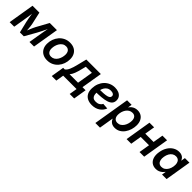

<svg xmlns="http://www.w3.org/2000/svg" viewBox="346 -1997 3658 3658"><g transform="rotate(45 2174.5 -168.0)"><path d="M16.6 0 104 -529.3H289.1L344.2 -281.2Q349.1 -256.3 352.3 -230Q355.5 -203.6 357.7 -176.8Q359.9 -149.9 361.8 -125Q363.8 -100.1 365.2 -78.1H344.2Q353.5 -100.1 363.5 -125.2Q373.5 -150.4 384.8 -177Q396 -203.6 407.7 -230.2Q419.4 -256.8 432.1 -281.2L568.4 -529.3H761.2L673.8 0H550.8L587.9 -225.6Q593.3 -255.9 598.6 -286.9Q604 -317.9 609.9 -349.4Q615.7 -380.9 621.6 -411.9Q627.4 -442.9 632.3 -472.7H647Q628.4 -430.7 608.6 -389.4Q588.9 -348.1 568.4 -307.4Q547.9 -266.6 525.4 -225.6L397.9 0H292.5L238.3 -225.6Q229 -267.1 221.7 -307.6Q214.4 -348.1 208.7 -389.4Q203.1 -430.7 197.8 -472.7H213.9Q209 -442.4 204.6 -411.4Q200.2 -380.4 195.8 -349.4Q191.4 -318.4 186.5 -287.4Q181.6 -256.3 176.8 -225.6L139.2 0Z M1032.7 11.2Q963.4 11.2 913.6 -16.4Q863.8 -43.9 836.9 -94Q810.1 -144 810.1 -210.9Q810.1 -275.4 831.1 -334.5Q852.1 -393.6 891.4 -439.5Q930.7 -485.4 986.1 -512Q1041.5 -538.6 1109.9 -538.6Q1179.2 -538.6 1229.2 -511Q1279.3 -483.4 1305.9 -433.1Q1332.5 -382.8 1332.5 -315.4Q1332.5 -251.5 1311.8 -192.6Q1291 -133.8 1251.7 -87.9Q1212.4 -42 1157.2 -15.4Q1102.1 11.2 1032.7 11.2ZM1038.1 -91.8Q1080.1 -91.8 1111.8 -112.3Q1143.6 -132.8 1164.8 -166.3Q1186 -199.7 1196.8 -239.5Q1207.5 -279.3 1207.5 -317.4Q1207.5 -353.5 1195.6 -380.1Q1183.6 -406.7 1160.6 -421.1Q1137.7 -435.5 1104.5 -435.5Q1062.5 -435.5 1031 -415Q999.5 -394.5 978.3 -361.1Q957 -327.6 946 -287.8Q935.1 -248 935.1 -209Q935.1 -155.3 961.7 -123.5Q988.3 -91.8 1038.1 -91.8Z M1309.6 158.7 1353 -105.5H1396Q1415.5 -119.6 1430.9 -140.6Q1446.3 -161.6 1459 -190.7Q1471.7 -219.7 1483.2 -256.6Q1494.6 -293.5 1505.9 -338.9L1553.2 -529.3H1944.3L1874 -105.5H1957.5L1914.1 158.7H1793L1819.3 0H1459L1432.6 158.7ZM1525.9 -105.5H1753.9L1807.1 -425.3H1643.6L1621.6 -338.9Q1602.1 -257.3 1580.1 -199.7Q1558.1 -142.1 1525.9 -105.5Z M2238.3 11.7Q2168.5 11.7 2117.2 -14.4Q2065.9 -40.5 2039.3 -91.8Q2012.7 -143.1 2015.6 -219.2Q2018.1 -288.6 2041.3 -347.2Q2064.5 -405.8 2105.2 -449Q2146 -492.2 2200.4 -516.1Q2254.9 -540 2319.3 -540Q2375.5 -540 2418.9 -522Q2462.4 -503.9 2487.3 -469.5Q2512.2 -435.1 2512.2 -385.3Q2512.2 -334.5 2484.1 -301.8Q2456.1 -269 2400.9 -251Q2345.7 -232.9 2263.9 -225.6Q2182.1 -218.3 2074.7 -218.3L2088.9 -301.8Q2180.7 -301.8 2240.2 -306.2Q2299.8 -310.5 2333.3 -320.1Q2366.7 -329.6 2380.1 -345.2Q2393.6 -360.8 2393.6 -382.8Q2393.6 -410.2 2370.8 -425.8Q2348.1 -441.4 2306.6 -441.4Q2257.8 -441.4 2225.6 -420.4Q2193.4 -399.4 2174.3 -365.5Q2155.3 -331.5 2146.7 -292Q2138.2 -252.4 2137.2 -215.3Q2136.2 -179.7 2145 -150.4Q2153.8 -121.1 2178.2 -103.8Q2202.6 -86.4 2247.6 -86.4Q2295.9 -86.4 2329.8 -106.7Q2363.8 -127 2378.9 -160.6L2495.1 -152.3Q2467.3 -78.1 2400.4 -33.2Q2333.5 11.7 2238.3 11.7Z M2529.8 204.1 2651.4 -529.3H2773.9L2760.7 -449.2H2763.2Q2779.8 -475.1 2804 -494.9Q2828.1 -514.6 2859.4 -526.4Q2890.6 -538.1 2929.2 -538.1Q2986.8 -538.1 3029.3 -512.2Q3071.8 -486.3 3095.5 -438.2Q3119.1 -390.1 3119.1 -323.7Q3119.1 -263.7 3101.3 -204.3Q3083.5 -145 3049.6 -96.7Q3015.6 -48.3 2966.1 -19Q2916.5 10.3 2852.1 10.3Q2810.5 10.3 2781.5 -3.2Q2752.4 -16.6 2733.9 -38.3Q2715.3 -60.1 2706.1 -85.4H2702.6L2654.8 204.1ZM2823.7 -93.3Q2865.2 -93.3 2897 -114Q2928.7 -134.8 2950.2 -168.2Q2971.7 -201.7 2982.4 -241.5Q2993.2 -281.2 2993.2 -319.3Q2993.2 -374 2967.8 -404.3Q2942.4 -434.6 2894 -434.6Q2852.5 -434.6 2820.6 -414.8Q2788.6 -395 2766.6 -362.3Q2744.6 -329.6 2733.4 -290.3Q2722.2 -251 2722.2 -211.4Q2722.2 -156.7 2748.5 -125Q2774.9 -93.3 2823.7 -93.3Z M3603 -324.7 3585.4 -219.2H3294.9L3312.5 -324.7ZM3379.9 -529.3 3292.5 0H3167.5L3254.9 -529.3ZM3729 -529.3 3641.6 0H3516.1L3604 -529.3Z M3960.4 10.3Q3894.5 10.3 3849.4 -23.4Q3804.2 -57.1 3785.9 -118.7Q3767.6 -180.2 3781.7 -264.2Q3795.9 -349.1 3835 -410.4Q3874 -471.7 3930.2 -504.9Q3986.3 -538.1 4050.8 -538.1Q4090.8 -538.1 4119.1 -525.9Q4147.5 -513.7 4165.3 -493.4Q4183.1 -473.1 4192.4 -448.7H4195.8L4209 -529.3H4332L4244.6 0H4122.1L4135.7 -81.5H4131.3Q4113.8 -56.2 4088.9 -35.4Q4064 -14.6 4032 -2.2Q4000 10.3 3960.4 10.3ZM4009.3 -93.3Q4050.3 -93.3 4083 -114.7Q4115.7 -136.2 4138.2 -174.8Q4160.6 -213.4 4168.9 -264.6Q4177.2 -316.4 4167.7 -354.5Q4158.2 -392.6 4132.3 -413.6Q4106.4 -434.6 4065.4 -434.6Q4025.4 -434.6 3993.2 -413.8Q3960.9 -393.1 3939.2 -355Q3917.5 -316.9 3908.7 -264.6Q3899.9 -212.4 3909.2 -173.8Q3918.5 -135.3 3943.8 -114.3Q3969.2 -93.3 4009.3 -93.3Z"/></g></svg>

Font: Inter 24pt SemiBold
Style: Italic
Weight: 600
Italic angle: -9.3988°
Designer: Rasmus Andersson
Foundry: rsms
Version: Version 4.001;git-66647c0bb